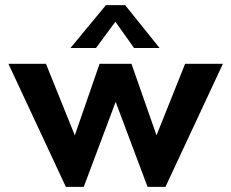

<svg xmlns="http://www.w3.org/2000/svg" viewBox="-20 -722 905 752"><path d="M853 -472 628 10H558L433 -323L308 10H238L13 -472H160L273 -192L370 -472H495L593 -192L705 -472ZM605 -534H505L432 -637L356 -534H256L395 -702H470Z"/></svg>

Font: Madhuban SemiBold
Style: Regular
Weight: 600
Designer: jaikishan Patel
Foundry: MagicType
Version: Version 1.000